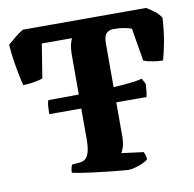

<svg xmlns="http://www.w3.org/2000/svg" viewBox="-79 -784 875 864"><g transform="rotate(-10 358.5 -352.0)"><path d="M132 -309Q132 -337 134 -352.5Q136 -368 139 -372Q194 -372 243.5 -372.5Q293 -373 336.5 -374Q380 -375 417.5 -377Q455 -379 484.5 -381.5Q514 -384 535.5 -387Q557 -390 569 -394L583 -368Q582 -350 580.5 -334.5Q579 -319 576 -309ZM439 0Q432 0 407 -2.5Q382 -5 348 -8.5Q314 -12 280 -16.5Q246 -21 220.5 -25Q195 -29 186 -32Q186 -43 188.5 -53.5Q191 -64 194 -68L232 -71Q248 -73 258 -83.5Q268 -94 273 -115Q278 -136 278 -168V-546Q278 -585 283 -603Q288 -621 292 -628H154L129 -473Q115 -467 88 -462.5Q61 -458 39 -458Q35 -474 29 -503Q23 -532 17 -569.5Q11 -607 8 -648Q23 -661 45 -679Q67 -697 82 -704H644Q661 -694 680 -679.5Q699 -665 709 -648Q705 -583 696 -536Q687 -489 678 -458Q656 -458 630 -462.5Q604 -467 590 -473L565 -623Q555 -627 534 -631.5Q513 -636 482 -636Q467 -636 456.5 -629Q446 -622 442 -609.5Q438 -597 438 -580V-145Q437 -122 431.5 -104.5Q426 -87 420 -80L521 -67Q523 -63 526 -54Q529 -45 530 -32Q514 -19 485.5 -9.5Q457 0 439 0Z"/></g></svg>

Font: Texturina 12pt ExtraBold
Style: Regular
Weight: 800
Designer: Guillermo Torres Carreño
Foundry: Omnibus-Type
Version: Version 1.002